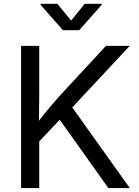

<svg xmlns="http://www.w3.org/2000/svg" viewBox="-20 -962 712 982"><path d="M87.9 0H180.7V-238.8L285.6 -349.6L534.2 0H644L349.6 -412.6L643.6 -727.5H522L304.7 -492.7C260.3 -444.8 219.7 -397 179.2 -344.7L180.7 -478.5V-727.5H87.9ZM273.4 -942.4H187V-938L301.8 -807.6H385.3L500.5 -938V-942.4H413.1L343.8 -856.9Z"/></svg>

Font: Raveo
Style: Regular
Weight: 400
Designer: Jakub Foglar, Rasmus Andersson (Inter)
Foundry: Jakubfoglar.com
Version: Version 1.100;Glyphs 3.2.3 (3260)